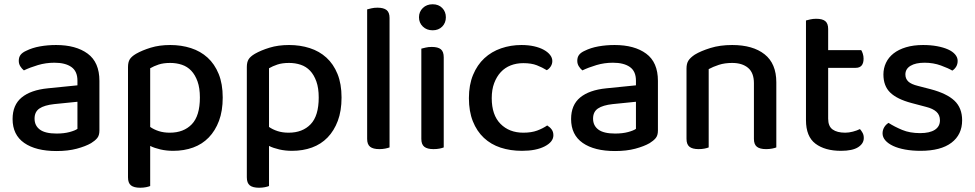

<svg xmlns="http://www.w3.org/2000/svg" viewBox="-20 -693 4571 900"><path d="M245 -67Q280 -67 306 -74Q332 -81 343 -89V-216L234 -205Q188 -200 165 -184.5Q142 -169 142 -137Q142 -104 167 -85.5Q192 -67 245 -67ZM243 -482Q336 -482 391 -441.5Q446 -401 446 -314V-81Q446 -58 435.5 -45.5Q425 -33 407 -22Q381 -7 340 4Q299 15 245 15Q148 15 93.5 -23Q39 -61 39 -135Q39 -201 81.5 -236Q124 -271 204 -279L343 -293V-315Q343 -359 314.5 -379Q286 -399 235 -399Q195 -399 158 -388Q121 -377 92 -363Q82 -371 75 -382.5Q68 -394 68 -408Q68 -425 76.5 -436Q85 -447 103 -455Q131 -469 167 -475.5Q203 -482 243 -482Z M792 14Q760 14 732 7.5Q704 1 684 -9V179Q677 182 664.5 184.5Q652 187 637 187Q608 187 594 176Q580 165 580 138V-379Q580 -401 588 -414.5Q596 -428 618 -441Q646 -457 686.5 -469.5Q727 -482 778 -482Q830 -482 875 -467.5Q920 -453 953 -423Q986 -393 1005 -346.5Q1024 -300 1024 -236Q1024 -173 1006.5 -126.5Q989 -80 958.5 -48.5Q928 -17 885.5 -1.5Q843 14 792 14ZM776 -71Q841 -71 879 -110.5Q917 -150 917 -236Q917 -280 906 -311Q895 -342 876.5 -361.5Q858 -381 832.5 -389.5Q807 -398 778 -398Q746 -398 723.5 -390.5Q701 -383 684 -373V-98Q701 -86 724 -78.5Q747 -71 776 -71Z M1349 14Q1317 14 1289 7.5Q1261 1 1241 -9V179Q1234 182 1221.5 184.5Q1209 187 1194 187Q1165 187 1151 176Q1137 165 1137 138V-379Q1137 -401 1145 -414.5Q1153 -428 1175 -441Q1203 -457 1243.5 -469.5Q1284 -482 1335 -482Q1387 -482 1432 -467.5Q1477 -453 1510 -423Q1543 -393 1562 -346.5Q1581 -300 1581 -236Q1581 -173 1563.5 -126.5Q1546 -80 1515.5 -48.5Q1485 -17 1442.5 -1.5Q1400 14 1349 14ZM1333 -71Q1398 -71 1436 -110.5Q1474 -150 1474 -236Q1474 -280 1463 -311Q1452 -342 1433.5 -361.5Q1415 -381 1389.5 -389.5Q1364 -398 1335 -398Q1303 -398 1280.5 -390.5Q1258 -383 1241 -373V-98Q1258 -86 1281 -78.5Q1304 -71 1333 -71Z M1758 6Q1729 6 1715 -5Q1701 -16 1701 -42V-649Q1708 -651 1721 -654Q1734 -657 1749 -657Q1778 -657 1792 -646Q1806 -635 1806 -609V-2Q1798 1 1785.5 3.5Q1773 6 1758 6Z M2060 -2Q2053 1 2040.5 3.5Q2028 6 2012 6Q1983 6 1969 -5Q1955 -16 1955 -42V-465Q1963 -467 1975.5 -470Q1988 -473 2004 -473Q2033 -473 2046.5 -462Q2060 -451 2060 -424ZM1944 -612Q1944 -638 1962 -655.5Q1980 -673 2008 -673Q2036 -673 2053 -655.5Q2070 -638 2070 -612Q2070 -586 2053 -568.5Q2036 -551 2008 -551Q1980 -551 1962 -568.5Q1944 -586 1944 -612Z M2433 -397Q2401 -397 2374 -386.5Q2347 -376 2327.5 -355Q2308 -334 2296.5 -303.5Q2285 -273 2285 -233Q2285 -154 2326 -112.5Q2367 -71 2433 -71Q2471 -71 2498 -81Q2525 -91 2545 -105Q2558 -97 2566 -86Q2574 -75 2574 -59Q2574 -28 2533.5 -7Q2493 14 2427 14Q2372 14 2326.5 -1Q2281 -16 2248 -47Q2215 -78 2196.5 -124.5Q2178 -171 2178 -233Q2178 -295 2197.5 -342Q2217 -389 2250.5 -420Q2284 -451 2329 -466.5Q2374 -482 2424 -482Q2457 -482 2483.5 -476Q2510 -470 2529 -459.5Q2548 -449 2558.5 -435.5Q2569 -422 2569 -407Q2569 -393 2561.5 -381.5Q2554 -370 2543 -364Q2522 -377 2496.5 -387Q2471 -397 2433 -397Z M2863 -67Q2898 -67 2924 -74Q2950 -81 2961 -89V-216L2852 -205Q2806 -200 2783 -184.5Q2760 -169 2760 -137Q2760 -104 2785 -85.5Q2810 -67 2863 -67ZM2861 -482Q2954 -482 3009 -441.5Q3064 -401 3064 -314V-81Q3064 -58 3053.5 -45.5Q3043 -33 3025 -22Q2999 -7 2958 4Q2917 15 2863 15Q2766 15 2711.5 -23Q2657 -61 2657 -135Q2657 -201 2699.5 -236Q2742 -271 2822 -279L2961 -293V-315Q2961 -359 2932.5 -379Q2904 -399 2853 -399Q2813 -399 2776 -388Q2739 -377 2710 -363Q2700 -371 2693 -382.5Q2686 -394 2686 -408Q2686 -425 2694.5 -436Q2703 -447 2721 -455Q2749 -469 2785 -475.5Q2821 -482 2861 -482Z M3514 -303Q3514 -352 3486.5 -375Q3459 -398 3412 -398Q3377 -398 3349.5 -389Q3322 -380 3302 -369V-2Q3295 1 3282.5 3.5Q3270 6 3255 6Q3226 6 3212 -5Q3198 -16 3198 -42V-372Q3198 -395 3207 -409Q3216 -423 3237 -437Q3265 -454 3310 -468Q3355 -482 3412 -482Q3509 -482 3564 -438.5Q3619 -395 3619 -307V-2Q3612 1 3599 3.5Q3586 6 3571 6Q3542 6 3528 -5Q3514 -16 3514 -42V-303Z M3862 -137Q3862 -101 3883 -86Q3904 -71 3942 -71Q3959 -71 3978 -76Q3997 -81 4011 -88Q4018 -80 4023.5 -70Q4029 -60 4029 -46Q4029 -20 4002.5 -3Q3976 14 3922 14Q3847 14 3802.5 -19.5Q3758 -53 3758 -130V-597Q3765 -599 3778 -602Q3791 -605 3806 -605Q3835 -605 3848.5 -594Q3862 -583 3862 -557V-458H4017Q4021 -452 4024.5 -441Q4028 -430 4028 -418Q4028 -375 3991 -375H3862V-137Z M4490 -129Q4490 -62 4440 -24Q4390 14 4295 14Q4256 14 4223 8Q4190 2 4166.5 -9Q4143 -20 4130 -35Q4117 -50 4117 -68Q4117 -83 4124.5 -96Q4132 -109 4145 -117Q4173 -99 4209 -84Q4245 -69 4293 -69Q4338 -69 4362 -84.5Q4386 -100 4386 -129Q4386 -154 4369.5 -169Q4353 -184 4321 -192L4253 -210Q4185 -228 4153 -259Q4121 -290 4121 -344Q4121 -373 4133 -398.5Q4145 -424 4168.5 -442.5Q4192 -461 4227 -471.5Q4262 -482 4307 -482Q4343 -482 4372.5 -476.5Q4402 -471 4423.5 -461.5Q4445 -452 4457 -438Q4469 -424 4469 -408Q4469 -392 4462 -380.5Q4455 -369 4444 -362Q4426 -373 4390.5 -386Q4355 -399 4314 -399Q4272 -399 4248 -384.5Q4224 -370 4224 -344Q4224 -324 4237.5 -311Q4251 -298 4284 -290L4342 -275Q4418 -255 4454 -221Q4490 -187 4490 -129Z"/></svg>

Font: Baloo Tammudu 2 Medium
Style: Regular
Weight: 500
Designer: Maithili Shingre, Omkar Shende and Ek Type
Foundry: Ek Type
Version: Version 1.640;hotconv 1.0.111;makeotfexe 2.5.65597; ttfautoh